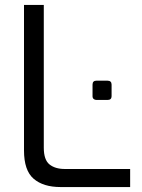

<svg xmlns="http://www.w3.org/2000/svg" viewBox="-20 -756 572 776"><path d="M77 -148V-736H157V-159Q157 -110 180 -91.5Q203 -73 242 -73H506V0H225Q155 0 116 -33.5Q77 -67 77 -148ZM354 -367V-414Q354 -430 370 -430H414Q431 -430 431 -414V-367Q431 -352 414 -352H370Q363 -352 358.5 -356Q354 -360 354 -367Z"/></svg>

Font: Exo
Style: Regular
Weight: 400
Designer: Natanael Gama
Foundry: Natanael Gama
Version: Version 1.500; ttfautohint (v1.6)